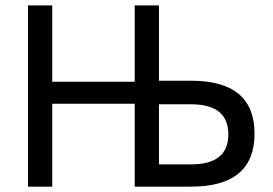

<svg xmlns="http://www.w3.org/2000/svg" viewBox="-20 -696 1019 716"><path d="M572.8 0H482.4V-309.1H174.8V0H84.5V-675.8H174.8V-391.1H482.4V-675.8H572.8ZM692.4 0H482.4V-675.8H572.8V-395H692.4Q929.2 -395 929.2 -197.8Q929.2 0 692.4 0ZM692.4 -83Q831.5 -83 831.5 -194.8Q831.5 -307.1 692.4 -307.1H572.8V-83Z"/></svg>

Font: Cadman
Style: Regular
Weight: 400
Designer: Paul James MIller
Foundry: High-Logic / Made with FontCreator
Version: Version 2.114;March 28, 2021;FontCreator 13.0.0.2683 64-bit